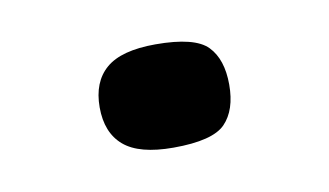

<svg xmlns="http://www.w3.org/2000/svg" viewBox="-31 -400 370 216"><g transform="rotate(-10 154.0 -292.0)"><path d="M228 -292Q228 -263 213.5 -248Q199 -233 154 -233Q115 -233 97.5 -248Q80 -263 80 -292Q80 -321 97.5 -336Q115 -351 154 -351Q199 -351 213.5 -336Q228 -321 228 -292Z"/></g></svg>

Font: Glory ExtraBold
Style: Regular
Weight: 800
Designer: Robert Leuschke
Foundry: Robert Leuschke
Version: Version 1.011